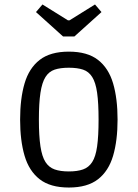

<svg xmlns="http://www.w3.org/2000/svg" viewBox="-20 -826 616 859"><path d="M288 13Q205 13 157.5 -24Q110 -61 90 -129Q70 -197 70 -291Q70 -385 90 -453Q110 -521 157.5 -558Q205 -595 288 -595Q371 -595 418.5 -558Q466 -521 486 -453Q506 -385 506 -291Q506 -197 486 -129Q466 -61 418.5 -24Q371 13 288 13ZM288 -59Q326 -59 351.5 -68Q377 -77 392.5 -101Q408 -125 414.5 -171Q421 -217 421 -291Q421 -365 414.5 -411Q408 -457 392.5 -481.5Q377 -506 351.5 -514.5Q326 -523 288 -523Q250 -523 224.5 -514.5Q199 -506 183.5 -481.5Q168 -457 161 -411Q154 -365 154 -291Q154 -217 161 -171Q168 -125 183.5 -101Q199 -77 224.5 -68Q250 -59 288 -59ZM262 -663 141 -772 170 -806 284 -735H291L405 -806L434 -772L313 -663Z"/></svg>

Font: Ruda
Style: Regular
Weight: 400
Designer: Mariela Monsalve and Angelina Sanchez
Foundry: Mariela Monsalve and Angelina Sanchez
Version: Version 2.000